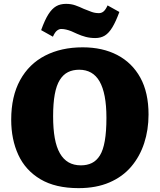

<svg xmlns="http://www.w3.org/2000/svg" viewBox="-20 -960 827 994"><path d="M387 14Q267 14 189.5 -32Q112 -78 75 -158Q38 -238 38 -340Q38 -461 84 -545Q130 -629 213.5 -672Q297 -715 408 -715Q511 -715 587.5 -675Q664 -635 706.5 -558Q749 -481 749 -367Q749 -288 726.5 -219Q704 -150 659.5 -97.5Q615 -45 546.5 -15.5Q478 14 387 14ZM399 -104Q431 -104 455.5 -116Q480 -128 497 -155Q514 -182 522.5 -230.5Q531 -279 531 -350Q531 -414 522 -461Q513 -508 495.5 -538.5Q478 -569 451.5 -584Q425 -599 390 -599Q357 -599 332 -586.5Q307 -574 289.5 -546Q272 -518 263.5 -471.5Q255 -425 255 -358Q255 -293 263.5 -245.5Q272 -198 290 -166.5Q308 -135 335 -119.5Q362 -104 399 -104ZM473 -763Q447 -763 424 -769Q401 -775 379 -785Q363 -793 349 -798.5Q335 -804 322 -807Q309 -810 297 -810Q286 -810 275 -801.5Q264 -793 254 -770L193 -804Q212 -857 230.5 -886Q249 -915 270.5 -927.5Q292 -940 322 -940Q348 -940 369.5 -932.5Q391 -925 414 -914Q436 -905 454 -898.5Q472 -892 492 -892Q506 -892 516.5 -901Q527 -910 537 -932L598 -898Q580 -849 562 -819Q544 -789 523 -776Q502 -763 473 -763Z"/></svg>

Font: Literata ExtraBold
Style: Regular
Weight: 800
Designer: Latin by Veronika Burian and Jose Scaglione. Greek by Irene Vlachou. Cyrillic by Vera Evstafieva.
Foundry: TypeTogether
Version: Version 3.103;gftools[0.9.29]